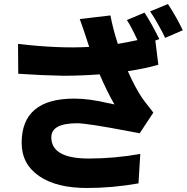

<svg xmlns="http://www.w3.org/2000/svg" viewBox="-20 -877 932 958"><path d="M414 61Q262 61 176 2Q88 -58 88 -164Q88 -385 350 -385Q424 -385 517 -363Q543 -357 551 -356Q515 -418 477 -506Q381 -499 295 -499Q188 -501 71 -509L70 -658Q273 -634 425 -643Q420 -659 411 -686Q402 -715 378 -782L531 -800Q544 -731 568 -658Q631 -669 666 -677Q634 -746 613 -777L701 -814Q733 -766 775 -682L755 -675L770 -554Q706 -535 618 -522Q654 -440 690 -387Q704 -367 733 -331Q741 -320 745 -315L677 -212Q664 -214 619 -223Q414 -262 365 -262Q236 -262 236 -192Q236 -86 423 -86Q552 -86 680 -109L671 38Q541 61 414 61ZM804 -688Q793 -713 769 -755Q748 -793 729 -820L818 -857Q860 -793 892 -726Z"/></svg>

Font: GenSekiGothic TW H
Style: Regular
Weight: 900
Version: Version 1.501;PS 1;hotconv 16.6.51;makeotf.lib2.5.65220